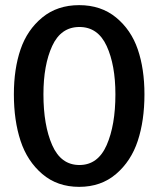

<svg xmlns="http://www.w3.org/2000/svg" viewBox="-20 -713 617 747"><path d="M34 -346Q34 -445 60 -521Q86 -597 144.5 -645Q203 -693 288 -693Q373 -693 431.5 -645Q490 -597 516 -521Q542 -445 542 -346Q542 -244 516 -165Q490 -86 431.5 -36Q373 14 288 14Q203 14 144.5 -36Q86 -86 60 -165Q34 -244 34 -346ZM429 -346Q429 -460 395 -534Q361 -608 289 -608Q217 -608 183 -534Q149 -460 149 -346Q149 -226 183 -148.5Q217 -71 289 -71Q361 -71 395 -148.5Q429 -226 429 -346Z"/></svg>

Font: Martel Sans DemiBold
Style: Regular
Weight: 600
Designer: Dan Reynolds and Mathieu Réguer
Foundry: Dan Reynolds and Mathieu Réguer
Version: Version 1.001;PS 001.001;hotconv 1.0.70;makeotf.lib2.5.58329